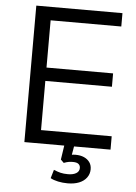

<svg xmlns="http://www.w3.org/2000/svg" viewBox="-60 -750 702 988"><g transform="rotate(5 291.5 -256.5)"><path d="M87 0V-705H532V-636H167V-392H511V-323H167V-69H532V0ZM327 192Q301 192 277.5 187Q254 182 238 173L251 129Q270 137 286 141Q302 145 325 145Q351 145 367 135.5Q383 126 383 108Q383 95 374 87.5Q365 80 345 80Q334 80 324 81.5Q314 83 298 89L282 73L296 -20H347L334 55L310 49Q322 46 333.5 44Q345 42 355 42Q380 42 398.5 50Q417 58 428 73Q439 88 439 110Q439 134 425 153Q411 172 386 182Q361 192 327 192Z"/></g></svg>

Font: Nunito Sans 12pt ExtraLight 12pt
Style: Regular
Weight: 400
Version: Version 3.101;gftools[0.9.27]